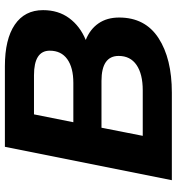

<svg xmlns="http://www.w3.org/2000/svg" viewBox="12 -752 740 805"><g transform="rotate(-90 382.5 -350.0)"><path d="M711 -221Q711 -112 625 -56Q539 0 396 0H29L169 -700H507Q620 -700 681 -658.5Q742 -617 742 -540Q742 -476 708.5 -430.5Q675 -385 617 -361Q662 -343 686.5 -307.5Q711 -272 711 -221ZM305 -578 272 -413H437Q501 -413 536.5 -438.5Q572 -464 572 -512Q572 -578 469 -578ZM550 -223Q550 -295 445 -295H249L215 -122H406Q474 -122 512 -148Q550 -174 550 -223Z"/></g></svg>

Font: Montserrat Alternates
Style: Bold Italic
Weight: 700
Italic angle: -11.3°
Designer: Julieta Ulanovsky
Foundry: Julieta Ulanovsky
Version: Version 7.200